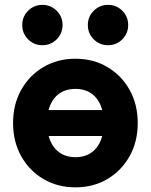

<svg xmlns="http://www.w3.org/2000/svg" viewBox="-20 -764 625 796"><path d="M68.6 -307.6V-200.2H491.4V-307.6ZM174.8 -253.9Q174.8 -285.1 182.3 -311Q189.7 -336.9 204.5 -355.9Q219.3 -374.9 241.5 -385.2Q263.6 -395.5 292.6 -395.5Q321.6 -395.5 343.7 -385.2Q365.8 -374.9 380.6 -355.9Q395.4 -336.9 402.9 -311Q410.4 -285.1 410.4 -253.9Q410.4 -222.9 402.9 -196.9Q395.4 -170.9 380.6 -151.9Q365.8 -132.9 343.7 -122.6Q321.6 -112.3 292.6 -112.3Q263.6 -112.3 241.5 -122.9Q219.3 -133.5 204.5 -152.8Q189.7 -172.1 182.3 -197.8Q174.8 -223.5 174.8 -253.9ZM34.2 -253.9Q34.2 -176.6 67.9 -116.4Q101.6 -56.2 160 -21.8Q218.4 12.7 292.6 12.7Q367 12.7 425.3 -21.8Q483.6 -56.2 517.3 -116.4Q551 -176.6 551 -253.9Q551 -331.2 517.3 -391.4Q483.6 -451.6 425.3 -486Q367 -520.5 292.6 -520.5Q218.4 -520.5 160 -486Q101.6 -451.6 67.9 -391.4Q34.2 -331.2 34.2 -253.9ZM344.2 -660.2Q344.2 -625.3 368.6 -600.9Q393 -576.6 427.8 -576.6Q462.7 -576.6 487.1 -600.9Q511.4 -625.3 511.4 -660.2Q511.4 -695 487.1 -719.4Q462.7 -743.8 427.8 -743.8Q393 -743.8 368.6 -719.4Q344.2 -695 344.2 -660.2ZM72.2 -660.2Q72.2 -625.3 96.5 -600.9Q120.9 -576.6 155.8 -576.6Q190.6 -576.6 215 -600.9Q239.4 -625.3 239.4 -660.2Q239.4 -695 215 -719.4Q190.6 -743.8 155.8 -743.8Q120.9 -743.8 96.5 -719.4Q72.2 -695 72.2 -660.2Z"/></svg>

Font: Giphurs SC
Style: Regular
Weight: 400
Version: Version 0.920